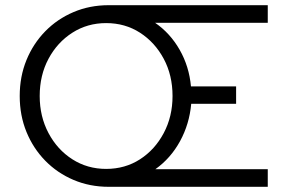

<svg xmlns="http://www.w3.org/2000/svg" viewBox="-20 -720 1100 740"><path d="M399 0Q326 0 263.5 -26.5Q201 -53 154.5 -100.5Q108 -148 82 -211.5Q56 -275 56 -350Q56 -425 82 -488.5Q108 -552 154.5 -599.5Q201 -647 263.5 -673.5Q326 -700 399 -700H1012V-632H578Q636 -592 672.5 -528Q709 -464 716 -387H890V-320H717Q710 -242 674 -176Q638 -110 579 -68H1012V0ZM389 -69Q462 -69 519.5 -106Q577 -143 611 -207Q645 -271 645 -350Q645 -430 611 -493.5Q577 -557 519.5 -594Q462 -631 389 -631Q317 -631 259 -594Q201 -557 167 -493.5Q133 -430 133 -350Q133 -271 167 -207Q201 -143 259 -106Q317 -69 389 -69Z"/></svg>

Font: Red Hat Text VF
Style: Regular
Weight: 400
Designer: Pentagram, MCKL
Foundry: Pentagram, MCKL
Version: Version 1.023